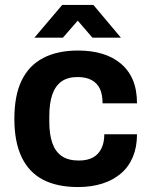

<svg xmlns="http://www.w3.org/2000/svg" viewBox="-20 -743 613 775"><path d="M295 12Q211 12 154 -17.5Q97 -47 67.5 -108.5Q38 -170 38 -263Q38 -358 67.5 -418.5Q97 -479 154.5 -509Q212 -539 295 -539Q349 -539 392.5 -526Q436 -513 468 -486Q500 -459 516.5 -419.5Q533 -380 533 -326H394Q394 -362 383 -385Q372 -408 349.5 -420Q327 -432 293 -432Q253 -432 228 -414Q203 -396 191 -361Q179 -326 179 -274V-251Q179 -200 191.5 -165Q204 -130 230 -112.5Q256 -95 298 -95Q332 -95 354.5 -107Q377 -119 389 -143Q401 -167 401 -201H533Q533 -150 516.5 -110Q500 -70 468.5 -43Q437 -16 393 -2Q349 12 295 12ZM119 -591 231 -723H357L468 -591H353L266 -692H322L234 -591Z"/></svg>

Font: Archivo SemiBold
Style: Bold
Weight: 700
Version: Version 2.001